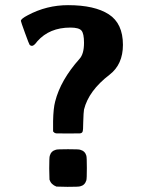

<svg xmlns="http://www.w3.org/2000/svg" viewBox="-20 -725 559 745"><path d="M306 -559Q306 -595 296 -606.5Q286 -618 253 -618Q172 -618 125 -565Q112 -547 104 -547Q99 -547 95 -551Q93 -553 77 -597Q61 -641 61 -644Q61 -652 88 -666Q161 -705 244 -705Q347 -705 402 -669.5Q457 -634 457 -551Q457 -475 405 -435Q324 -373 306 -300Q304 -289 303 -252Q303 -218 300 -213Q297 -208 290 -207.5Q283 -207 244 -207Q206 -207 199 -207.5Q192 -208 188 -213Q187 -214 186 -215V-255Q187 -305 194 -331Q215 -414 288 -496Q306 -515 306 -559ZM197 -144Q201 -146 244 -146Q287 -146 291 -144Q310 -139 315 -121Q317 -115 317 -73Q317 -31 315 -25Q309 -6 291 -2Q286 0 242 0L199 -1Q178 -9 172 -28L171 -71Q171 -114 173 -120Q178 -139 197 -144Z"/></svg>

Font: KaTeX_SansSerif
Style: Bold
Weight: 700
Version: Version 1.1; ttfautohint (v1.3)